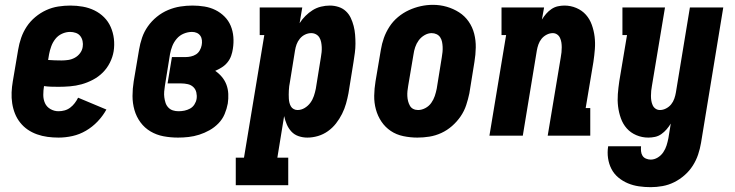

<svg xmlns="http://www.w3.org/2000/svg" viewBox="-20 -561 3040 794"><path d="M222 8Q199 8 176.5 5Q154 2 133 -5.5Q112 -13 94.5 -25Q77 -37 63.5 -54Q50 -71 42 -91Q34 -111 30.5 -133.5Q27 -156 28 -179Q29 -202 33 -225L55 -355Q59 -380 67.5 -404.5Q76 -429 90.5 -451Q105 -473 126 -490.5Q147 -508 171 -519Q195 -530 220.5 -534Q246 -538 271 -538Q297 -538 322.5 -533.5Q348 -529 370.5 -518Q393 -507 410.5 -489.5Q428 -472 438 -449Q448 -426 451 -400.5Q454 -375 450 -349Q446 -325 434.5 -302Q423 -279 405 -261Q387 -243 364 -231Q341 -219 317.5 -212.5Q294 -206 269.5 -204Q245 -202 222 -202Q206 -202 191 -202.5Q176 -203 162 -205Q159 -187 159 -168.5Q159 -150 166 -134.5Q173 -119 188.5 -110Q204 -101 222 -101Q235 -101 247.5 -104.5Q260 -108 270.5 -116Q281 -124 289 -134.5Q297 -145 303 -157L420 -108Q405 -81 383.5 -58.5Q362 -36 335.5 -20.5Q309 -5 280 1.5Q251 8 222 8ZM235 -311Q248 -311 262 -313Q276 -315 289 -322Q302 -329 311 -341Q320 -353 322 -367Q324 -379 321.5 -391Q319 -403 312 -412Q305 -421 293.5 -425Q282 -429 270 -429Q253 -429 236.5 -421.5Q220 -414 209 -400Q198 -386 192 -369.5Q186 -353 183 -337L179 -313Q193 -312 207 -311.5Q221 -311 235 -311Z M716 8Q685 8 656 2.5Q627 -3 602.5 -17.5Q578 -32 561 -55Q544 -78 536 -106Q528 -134 528 -164Q528 -194 533 -225L555 -355Q559 -380 567.5 -405Q576 -430 591.5 -452Q607 -474 628.5 -491.5Q650 -509 675 -519.5Q700 -530 725.5 -534Q751 -538 776 -538Q801 -538 825.5 -534Q850 -530 871 -519.5Q892 -509 908.5 -492.5Q925 -476 934 -454.5Q943 -433 945 -408.5Q947 -384 943 -359Q941 -345 936 -330.5Q931 -316 921 -303.5Q911 -291 897.5 -282.5Q884 -274 870 -268Q886 -257 898 -242.5Q910 -228 916.5 -210.5Q923 -193 924 -173Q925 -153 922 -133Q918 -111 909 -89.5Q900 -68 883.5 -51Q867 -34 846.5 -22.5Q826 -11 804 -4Q782 3 760 5.5Q738 8 716 8ZM718 -101Q731 -101 743 -103.5Q755 -106 766 -112Q777 -118 784 -129Q791 -140 793 -152Q795 -165 792 -178.5Q789 -192 779.5 -201Q770 -210 756.5 -213Q743 -216 730 -216H673L691 -325H748Q758 -325 769.5 -327.5Q781 -330 790.5 -336Q800 -342 806 -352.5Q812 -363 814 -374Q816 -384 815 -394.5Q814 -405 808.5 -413Q803 -421 794 -425Q785 -429 774 -429Q757 -429 740 -422Q723 -415 711 -401Q699 -387 692.5 -370.5Q686 -354 683 -337L662 -207Q660 -195 659 -182.5Q658 -170 659.5 -158.5Q661 -147 664.5 -136Q668 -125 676 -116.5Q684 -108 695 -104.5Q706 -101 718 -101Z M955 205V91H989L1073 -416H1054V-530H1230L1219 -465Q1229 -481 1243 -495Q1257 -509 1273 -519Q1289 -529 1307.5 -533.5Q1326 -538 1344 -538Q1362 -538 1379.5 -532.5Q1397 -527 1410 -515Q1423 -503 1430.5 -487Q1438 -471 1442.5 -453.5Q1447 -436 1448.5 -417.5Q1450 -399 1450 -380.5Q1450 -362 1447.5 -343Q1445 -324 1442 -305L1421 -175Q1417 -154 1411 -132.5Q1405 -111 1394.5 -90Q1384 -69 1369.5 -50.5Q1355 -32 1336 -18.5Q1317 -5 1295 1.5Q1273 8 1251 8Q1232 8 1214.5 2Q1197 -4 1185 -17Q1173 -30 1166 -46.5Q1159 -63 1155 -81L1127 91H1172V205ZM1210 -106Q1226 -106 1240 -114.5Q1254 -123 1263.5 -136Q1273 -149 1278 -164Q1283 -179 1286 -194L1307 -324Q1309 -335 1310 -345.5Q1311 -356 1310.5 -366.5Q1310 -377 1308 -387Q1306 -397 1301 -405.5Q1296 -414 1287 -419Q1278 -424 1267 -424Q1254 -424 1241.5 -418Q1229 -412 1220 -401Q1211 -390 1206.5 -377.5Q1202 -365 1200 -352L1179 -222Q1177 -213 1176 -204.5Q1175 -196 1174.5 -187Q1174 -178 1174 -169.5Q1174 -161 1174.5 -152.5Q1175 -144 1177 -136Q1179 -128 1183 -121Q1187 -114 1194.5 -110Q1202 -106 1210 -106Z M1706 8Q1677 8 1648 2Q1619 -4 1596 -19.5Q1573 -35 1557.5 -58Q1542 -81 1534.5 -108.5Q1527 -136 1527.5 -165.5Q1528 -195 1533 -225L1555 -355Q1559 -380 1567.5 -404Q1576 -428 1590.5 -450.5Q1605 -473 1626 -490.5Q1647 -508 1671 -519Q1695 -530 1720 -535.5Q1745 -541 1770 -541Q1800 -541 1827.5 -533Q1855 -525 1878.5 -510Q1902 -495 1918 -472Q1934 -449 1941 -421.5Q1948 -394 1947.5 -364.5Q1947 -335 1942 -305L1921 -175Q1916 -151 1908 -126.5Q1900 -102 1885 -80Q1870 -58 1849.5 -40Q1829 -22 1805 -11Q1781 0 1756 4Q1731 8 1706 8ZM1709 -106Q1724 -106 1739 -114Q1754 -122 1763.5 -135.5Q1773 -149 1778 -164Q1783 -179 1786 -194L1807 -324Q1809 -335 1810 -346Q1811 -357 1810.5 -367.5Q1810 -378 1808 -388Q1806 -398 1800.5 -406.5Q1795 -415 1785.5 -419.5Q1776 -424 1765 -424Q1750 -424 1735.5 -415.5Q1721 -407 1711.5 -394Q1702 -381 1697 -366Q1692 -351 1690 -336L1668 -206Q1666 -195 1665 -184.5Q1664 -174 1664.5 -163.5Q1665 -153 1667.5 -143Q1670 -133 1675 -124Q1680 -115 1689 -110.5Q1698 -106 1709 -106Z M2004 0 2073 -416H2054V-530H2230L2221 -480Q2229 -493 2238.5 -504Q2248 -515 2260.5 -523.5Q2273 -532 2287 -535Q2301 -538 2314 -538Q2340 -538 2363.5 -528Q2387 -518 2403 -500Q2419 -482 2427.5 -458Q2436 -434 2439 -409Q2442 -384 2440 -358Q2438 -332 2434 -305L2402 -114H2421V0H2245L2299 -324Q2301 -334 2302 -344.5Q2303 -355 2303 -365.5Q2303 -376 2301.5 -385.5Q2300 -395 2296 -404Q2292 -413 2284 -418.5Q2276 -424 2266 -424Q2253 -424 2240.5 -417.5Q2228 -411 2219.5 -400.5Q2211 -390 2206.5 -377Q2202 -364 2200 -352L2142 0Z M2671 213Q2646 213 2622 209.5Q2598 206 2576.5 197Q2555 188 2537 173Q2519 158 2508.5 137.5Q2498 117 2494.5 93Q2491 69 2495 44H2631Q2630 54 2631 64.5Q2632 75 2637 83Q2642 91 2651.5 95Q2661 99 2671 99Q2686 99 2700 90.5Q2714 82 2723 68.5Q2732 55 2736.5 40.5Q2741 26 2744 11L2754 -50Q2746 -37 2736.5 -26Q2727 -15 2715 -6.5Q2703 2 2689 5Q2675 8 2661 8Q2635 8 2611.5 -2Q2588 -12 2572 -30Q2556 -48 2547.5 -72Q2539 -96 2536 -121Q2533 -146 2535 -172Q2537 -198 2541 -225L2573 -416H2554V-530H2730L2676 -206Q2674 -196 2673 -185.5Q2672 -175 2672 -164.5Q2672 -154 2673.5 -144.5Q2675 -135 2679 -126Q2683 -117 2691 -111.5Q2699 -106 2709 -106Q2722 -106 2734.5 -112.5Q2747 -119 2755.5 -129.5Q2764 -140 2768.5 -153Q2773 -166 2775 -178L2833 -530H2971L2879 30Q2875 54 2867 78Q2859 102 2845 124Q2831 146 2811 163.5Q2791 181 2768 192.5Q2745 204 2720 208.5Q2695 213 2671 213Z"/></svg>

Font: Iosevka Slab Heavy
Style: Italic
Weight: 900
Italic angle: -9°
Monospace: yes
Designer: Belleve Invis
Foundry: Belleve Invis
Version: Version 11.1.0; ttfautohint (v1.8.3)